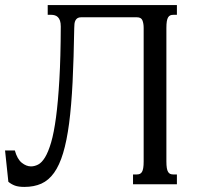

<svg xmlns="http://www.w3.org/2000/svg" viewBox="-49 -736 806 767"><path d="M74.7 -71.3Q88.9 -71.3 103.3 -78.6Q117.7 -85.9 130.9 -107.4Q144 -128.9 155.3 -167.2Q166.5 -205.6 174.8 -267.6Q183.1 -329.6 188.2 -418.5Q193.4 -507.3 193.8 -629.9Q193.8 -644 190.7 -653.3Q187.5 -662.6 182.1 -667.7Q176.8 -672.9 169.9 -674.8Q163.1 -676.8 156.2 -676.8H141.6V-715.8H657.7V-676.8H643.6Q636.2 -676.8 631.1 -674.6Q626 -672.4 622.6 -666.7Q619.1 -661.1 617.4 -650.9Q615.7 -640.6 615.7 -624.5V-91.3Q615.7 -75.2 617.4 -64.9Q619.1 -54.7 622.6 -49.1Q626 -43.5 631.1 -41.3Q636.2 -39.1 643.6 -39.1H657.7V0H482.4V-39.1H497.1Q504.4 -39.1 509.5 -41.3Q514.6 -43.5 518.1 -49.1Q521.5 -54.7 523.2 -64.9Q524.9 -75.2 524.9 -91.3V-624.5Q524.9 -642.1 520 -654.5Q515.1 -667 497.6 -667H274.9Q266.1 -667 260.7 -663.6Q255.4 -660.2 252.4 -654.5Q249.5 -648.9 248.5 -641.1Q247.6 -633.3 247.6 -624.5Q245.6 -502.9 241 -408.4Q236.3 -314 227.1 -243.4Q217.8 -172.9 203.1 -124.3Q188.5 -75.7 167 -45.7Q145.5 -15.6 116.2 -2.4Q86.9 10.7 48.3 10.7Q24.9 10.7 10.5 5.4Q-3.9 0 -15.6 -9.8L-28.8 -134.8H10.3Q20 -100.1 38.1 -85.7Q56.2 -71.3 74.7 -71.3Z"/></svg>

Font: Arian Grqi
Style: Regular
Weight: 400
Designer: Ruben Hakobyan (Tarumian)
Foundry: Ruben Hakobyan (Tarumian)
Version: Version 1.003